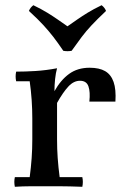

<svg xmlns="http://www.w3.org/2000/svg" viewBox="-20 -715 484 737"><path d="M37 2Q33 -17 37 -35H94Q99 -73 101.5 -108Q104 -143 104 -180V-260Q104 -332 94 -403H42Q38 -422 42 -440Q77 -440 117 -442.5Q157 -445 199 -453Q194 -435 191.5 -411.5Q189 -388 189 -365L199 -320V-180Q199 -143 201.5 -108Q204 -73 209 -35H296Q300 -17 296 2Q243 0 212 0Q181 0 152 0Q123 0 95.5 0Q68 0 37 2ZM323 -325Q327 -362 319.5 -383.5Q312 -405 287 -405Q263 -405 242.5 -383Q222 -361 199 -320L189 -365Q213 -408 245.5 -431.5Q278 -455 324 -455Q361 -455 383.5 -442Q406 -429 416 -400.5Q426 -372 423 -325ZM370 -695Q382 -686 387 -673Q353 -641 331.5 -618Q310 -595 293.5 -573Q277 -551 255 -520Q239 -517 223 -520Q202 -551 185 -573Q168 -595 147 -618Q126 -641 91 -673Q96 -686 108 -695Q139 -680 161 -666.5Q183 -653 201 -640.5Q219 -628 239 -614Q259 -628 277 -640.5Q295 -653 317 -666.5Q339 -680 370 -695Z"/></svg>

Font: Poltawski Nowy
Style: Regular
Weight: 400
Designer: Adam Pótawski, Mateusz Machalski, Borys Kosmynka, Ania Wieluska
Foundry: Capitalics.wtf
Version: Version 1.001;gftools[0.9.25]